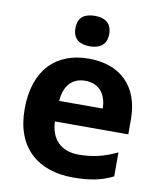

<svg xmlns="http://www.w3.org/2000/svg" viewBox="-86 -829 762 907"><g transform="rotate(10 295.5 -375.0)"><path d="M296 -760C251 -760 215 -743 215 -687C215 -632 251 -614 296 -614C340 -614 377 -632 377 -687C377 -743 340 -760 296 -760ZM303 -556C149 -556 45 -460 45 -269C45 -80 161 10 325 10C409 10 463 -2 517 -29V-144C456 -115 402 -101 332 -101C248 -101 199 -152 196 -236H548V-308C548 -467 454 -556 303 -556ZM304 -450C374 -450 407 -401 408 -335H199C205 -414 246 -450 304 -450Z"/></g></svg>

Font: Noto Sans Gujarati
Style: Bold
Weight: 700
Designer: Jelle Bosma - Monotype Design Team, Universal Thirst
Foundry: Monotype Imaging Inc.
Version: Version 2.106